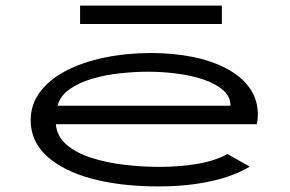

<svg xmlns="http://www.w3.org/2000/svg" viewBox="-20 -658 1040 688"><path d="M547 10Q413 10 310 -17.5Q207 -45 148.5 -98Q90 -151 90 -227Q90 -285 124.5 -330Q159 -375 218.5 -405.5Q278 -436 356 -452Q434 -468 521 -468Q599 -468 668 -454.5Q737 -441 790.5 -413Q844 -385 874 -343.5Q904 -302 904 -246Q904 -238 903 -229.5Q902 -221 900 -213H180Q184 -169 218.5 -139.5Q253 -110 307.5 -92.5Q362 -75 426 -67.5Q490 -60 551 -60Q622 -60 685.5 -70.5Q749 -81 795 -106L875 -61Q817 -26 733 -8Q649 10 547 10ZM186 -279H806Q806 -311 780.5 -334Q755 -357 712 -372Q669 -387 616.5 -394Q564 -401 511 -401Q464 -401 411.5 -395.5Q359 -390 311 -376Q263 -362 229.5 -338.5Q196 -315 186 -279ZM267 -572V-638H775V-572Z"/></svg>

Font: Inconsolata UltraExpanded
Style: Regular
Weight: 400
Width: 9
Monospace: yes
Designer: Raph Levien, Cyreal, Brenton Simpson
Foundry: Raph Levien, Cyreal, Google
Version: Version 3.000; ttfautohint (v1.8.2.53-6de2)